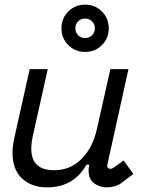

<svg xmlns="http://www.w3.org/2000/svg" viewBox="-20 -794 652 828"><path d="M182 14Q117 14 75.5 -24Q34 -62 34 -135Q34 -150 36 -165.5Q38 -181 42 -200L108 -496H186L122 -210Q115 -179 115 -152Q115 -60 214 -60Q283 -60 331.5 -108.5Q380 -157 398 -238L456 -496H534L443 -84Q441 -76 445 -71Q449 -66 456 -66Q463 -66 470 -71L513 -102L555 -44L505 -6Q493 4 475.5 9Q458 14 440 14Q411 14 386.5 -3Q362 -20 362 -58Q362 -63 362.5 -68Q363 -73 364 -78L365 -84H353Q326 -36 284 -11Q242 14 182 14ZM347 -570Q304 -570 274.5 -599.5Q245 -629 245 -672Q245 -715 274.5 -744.5Q304 -774 347 -774Q390 -774 419.5 -744.5Q449 -715 449 -672Q449 -629 419.5 -599.5Q390 -570 347 -570ZM347 -630Q365 -630 377 -642Q389 -654 389 -672Q389 -690 377 -702Q365 -714 347 -714Q329 -714 317 -702Q305 -690 305 -672Q305 -654 317 -642Q329 -630 347 -630Z"/></svg>

Font: Space Mono
Style: Italic
Weight: 400
Italic angle: -12°
Monospace: yes
Designer: Colophon Foundry + Benjamin Critton
Foundry: Colophon Foundry & Benjamin Critton
Version: Version 1.003; ttfautohint (v1.8.4.7-5d5b)